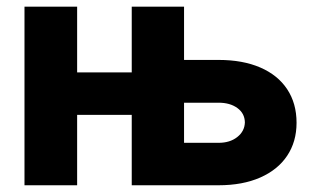

<svg xmlns="http://www.w3.org/2000/svg" viewBox="-20 -550 936 570"><path d="M52.7 -530.3H209V-335H371.1V-530.3H526.4V-372.1H628.9Q700.7 -372.1 752.7 -349.6Q804.7 -327.1 832.5 -285.2Q860.4 -243.2 860.4 -185.5Q860.4 -129.4 832.5 -87.6Q804.7 -45.9 752.4 -22.9Q700.2 0 628.9 0H371.1V-209H209V0H52.7ZM628.9 -126Q662.6 -126 684.3 -143.1Q706.1 -160.2 707 -186.5Q706.5 -213.4 684.8 -229.2Q663.1 -245.1 628.9 -245.1H526.4V-126Z"/></svg>

Font: Pretendard GOV ExtraBold
Style: Regular
Weight: 800
Designer: Base glyphs from Inter by Rasmus Andersson; Hangeul glyphs from Noto Sans CJK(Source Han Sans) by Jang Soo-young and Kan
Foundry: Kil Hyung-jin
Version: Version 1.309